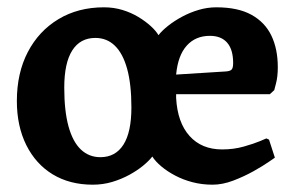

<svg xmlns="http://www.w3.org/2000/svg" viewBox="-20 -493 811 525"><path d="M233.6 12Q170.8 12 124.2 -16.2Q77.7 -44.5 51.9 -96.3Q26.1 -148.2 26.1 -216.8Q26.1 -293.3 56.1 -350.8Q86.1 -408.3 139.8 -440.6Q193.6 -473 264.4 -473Q291.2 -473 315 -465.7Q338.8 -458.4 358.5 -446.5Q378.2 -434.5 392.5 -421.4Q406.7 -408.4 413.3 -396.8Q423.2 -409.5 440.1 -422.8Q457.1 -436.2 478.4 -447.6Q499.7 -459 523.4 -466Q547.1 -473 571.5 -473Q630.8 -473 667.7 -452.5Q704.6 -432 722.1 -395.5Q739.6 -359 739.6 -309.3Q739.6 -283.2 734.7 -264.9Q729.9 -246.5 729.9 -246.5L717.8 -235.4H461.6V-225.3Q465.2 -158 498.3 -121.2Q531.3 -84.4 587.5 -84.4Q619 -84.4 646.5 -92.2Q674.1 -100 691.2 -107.2Q708.3 -114.5 708.3 -114.5L715.6 -111.2L731.6 -61.9Q731.6 -61.9 715.4 -50.7Q699.3 -39.5 673.3 -24.9Q647.3 -10.4 617.9 0.8Q588.5 12 561 12Q532.5 12 506.7 5.3Q480.9 -1.4 459.3 -12.8Q437.7 -24.1 421.5 -37.7Q405.2 -51.3 396.5 -65Q387.7 -53.5 371.6 -40.2Q355.5 -26.9 333.8 -15Q312 -3.1 286.7 4.5Q261.4 12 233.6 12ZM254.4 -63.2Q295.7 -63.2 317.5 -97.4Q339.3 -131.6 339.3 -199.2Q339.3 -262.4 327.7 -304.6Q316.1 -346.7 294.1 -368Q272.2 -389.3 240.7 -389.3Q199.3 -389.3 177.5 -355Q155.7 -320.7 155.7 -253.4Q155.7 -189.8 167.3 -147.5Q179 -105.1 201.2 -84.1Q223.4 -63.2 254.4 -63.2ZM461.6 -289.1 598.4 -297.7Q610.2 -298.7 613.8 -303.3Q617.5 -307.9 617.5 -320.6Q617.5 -357.5 601.2 -376.2Q584.9 -395 553.9 -395Q514.6 -395 490.6 -368.2Q466.5 -341.4 461.6 -289.1Z"/></svg>

Font: Alegreya
Style: Regular
Weight: 400
Designer: Juan Pablo del Peral
Foundry: Huerta Tipografica
Version: Version 2.009